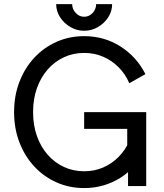

<svg xmlns="http://www.w3.org/2000/svg" viewBox="-20 -909 803 938"><path d="M611.8 -502.4 690.4 -546.9Q647.5 -631.8 568.4 -682.1Q489.3 -732.4 391.1 -732.4Q318.8 -732.4 256.6 -704.8Q194.3 -677.2 147.7 -627.2Q101.1 -577.1 75 -509.5Q48.8 -441.9 48.8 -361.3Q48.8 -280.8 75 -213.1Q101.1 -145.5 147.7 -95.5Q194.3 -45.4 256.6 -17.8Q318.8 9.8 391.1 9.8Q440.4 9.8 485.1 -3.2Q529.8 -16.1 568.4 -40.5Q606.9 -64.9 637.9 -99.1Q668.9 -133.3 690.4 -175.8L611.8 -220.2Q591.8 -174.8 558.6 -141.6Q525.4 -108.4 482.9 -90.3Q440.4 -72.3 391.1 -72.3Q337.9 -72.3 292.5 -93.3Q247.1 -114.3 213.1 -152.8Q179.2 -191.4 160.4 -244.4Q141.6 -297.4 141.6 -361.3Q141.6 -425.3 160.4 -478.3Q179.2 -531.2 213.1 -569.8Q247.1 -608.4 292.5 -629.4Q337.9 -650.4 391.1 -650.4Q440.4 -650.4 482.9 -632.3Q525.4 -614.3 558.6 -581.3Q591.8 -548.3 611.8 -502.4ZM391.1 -361.3V-279.3H601.6V-123.5L605.5 -110.8V0H694.3V-361.3ZM391.1 -758.8Q427.7 -758.8 459 -777.1Q490.2 -795.4 509 -825Q527.8 -854.5 527.8 -888.7H449.7Q449.7 -864.7 432.6 -845.9Q415.5 -827.1 391.1 -827.1Q367.2 -827.1 349.9 -845.9Q332.5 -864.7 332.5 -888.7H254.4Q254.4 -854.5 273.4 -825Q292.5 -795.4 323.5 -777.1Q354.5 -758.8 391.1 -758.8Z"/></svg>

Font: Giphurs
Style: Regular
Weight: 400
Version: Version 2.010